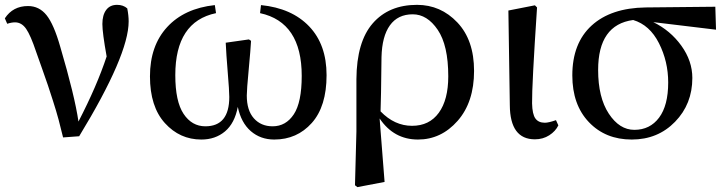

<svg xmlns="http://www.w3.org/2000/svg" viewBox="-20 -561 2996 792"><path d="M9.8 -462.9 0 -485.4Q33.2 -536.1 95.7 -536.1Q141.6 -536.1 171.9 -498.5Q202.1 -460.9 228.5 -368.2Q288.1 -166 303.7 -59.6Q379.9 -207 419.9 -328.1Q402.3 -425.8 402.3 -461.9Q402.3 -499 418 -520Q433.6 -541 462.9 -541Q488.3 -541 504.9 -526.4Q510.7 -497.1 510.7 -472.7Q510.7 -334 306.6 1L240.2 5.9Q231.4 -31.2 221.7 -67.4Q211.9 -103.5 198.7 -144.5Q185.5 -185.5 177.7 -209Q169.9 -232.4 152.3 -281.7Q134.8 -331.1 128.9 -347.7Q106.4 -415 87.9 -441.9Q69.3 -468.8 42 -468.8Q27.3 -468.8 9.8 -462.9Z M1052.7 -506.8 1056.6 -540Q1183.6 -527.3 1255.4 -452.1Q1327.1 -377 1327.1 -251Q1327.1 -122.1 1266.1 -53.7Q1205.1 14.6 1111.3 14.6Q1054.7 14.6 1014.6 -20Q974.6 -54.7 960.9 -120.1Q948.2 -52.7 908.2 -19Q868.2 14.6 810.5 14.6Q721.7 14.6 660.2 -53.2Q598.6 -121.1 598.6 -246.1Q598.6 -372.1 669.4 -449.2Q740.2 -526.4 866.2 -540L871.1 -506.8Q703.1 -471.7 703.1 -251Q703.1 -142.6 737.3 -91.3Q771.5 -40 827.1 -40Q925.8 -40 925.8 -161.1Q925.8 -186.5 919.4 -262.7Q913.1 -338.9 911.1 -384.8L1006.8 -398.4L1015.6 -392.6Q1013.7 -357.4 1005.9 -273.9Q998 -190.4 998 -167Q998 -105.5 1027.3 -72.8Q1056.6 -40 1104.5 -40Q1159.2 -40 1191.9 -89.4Q1224.6 -138.7 1224.6 -248Q1224.6 -469.7 1052.7 -506.8Z M1679.7 -42Q1751 -42 1790 -95.7Q1829.1 -149.4 1829.1 -246.1Q1829.1 -374 1785.6 -438Q1742.2 -502 1682.6 -502Q1621.1 -502 1588.4 -456.5Q1555.7 -411.1 1553.7 -325.2Q1551.8 -144.5 1549.8 -101.6Q1607.4 -42 1679.7 -42ZM1450.2 -18.6V-234.4Q1451.2 -388.7 1517.6 -464.8Q1584 -541 1700.2 -541Q1797.9 -541 1866.7 -468.3Q1935.5 -395.5 1935.5 -268.6Q1935.5 -139.6 1867.7 -62.5Q1799.8 14.6 1704.1 14.6Q1604.5 14.6 1545.9 -72.3L1566.4 189.5L1454.1 210.9L1444.3 203.1Z M2186.5 13.7Q2084 13.7 2083 -127L2077.1 -517.6L2186.5 -539.1L2195.3 -530.3Q2173.8 -207 2174.8 -134.8Q2175.8 -89.8 2188.5 -72.3Q2201.2 -54.7 2227.5 -54.7Q2243.2 -54.7 2273.4 -65.4L2283.2 -43.9Q2271.5 -19.5 2245.6 -2.9Q2219.7 13.7 2186.5 13.7Z M2596.7 -25.4Q2661.1 -25.4 2698.7 -75.7Q2736.3 -126 2736.3 -220.7Q2736.3 -307.6 2698.2 -382.8Q2660.2 -458 2591.8 -478.5Q2447.3 -459 2447.3 -272.5Q2447.3 -159.2 2491.2 -92.3Q2535.2 -25.4 2596.7 -25.4ZM2933.6 -438.5 2674.8 -469.7Q2745.1 -435.5 2790.5 -372.6Q2835.9 -309.6 2835.9 -239.3Q2835.9 -131.8 2764.6 -58.6Q2693.4 14.6 2585.9 14.6Q2477.5 14.6 2409.2 -57.1Q2340.8 -128.9 2340.8 -250Q2340.8 -382.8 2420.4 -455.6Q2500 -528.3 2643.6 -530.3L2930.7 -533.2Z"/></svg>

Font: Bpmf Zihi Serif SemiBold
Style: SemiBold
Weight: 600
Foundry: But Ko
Version: Version 1.320